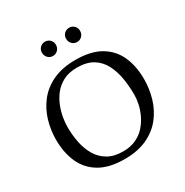

<svg xmlns="http://www.w3.org/2000/svg" viewBox="-203 -1061 1192 1239"><g transform="rotate(-30 393.0 -441.0)"><path d="M737 -369Q737 -297 716.5 -228Q696 -159 652.5 -104Q609 -49 539.5 -16.5Q470 16 372 16Q259 16 187.5 -26Q116 -68 82.5 -142.5Q49 -217 49 -314Q49 -386 69.5 -454.5Q90 -523 133.5 -578Q177 -633 246.5 -665.5Q316 -698 414 -698Q528 -698 599 -656.5Q670 -615 703.5 -541Q737 -467 737 -369ZM632 -312Q632 -377 622 -437Q612 -497 586.5 -545.5Q561 -594 515.5 -622Q470 -650 398 -650Q337 -650 294.5 -627.5Q252 -605 224.5 -569.5Q197 -534 181.5 -493Q166 -452 160 -414Q154 -376 154 -350Q154 -288 165.5 -231Q177 -174 204 -129Q231 -84 276 -58Q321 -32 388 -32Q443 -32 484.5 -51.5Q526 -71 554 -103Q582 -135 599.5 -172.5Q617 -210 624.5 -246.5Q632 -283 632 -312ZM483 -792Q461 -792 446 -807.5Q431 -823 431 -846Q431 -868 446 -883Q461 -898 483 -898Q505 -898 520 -883Q535 -868 535 -846Q535 -823 520 -807.5Q505 -792 483 -792ZM303 -792Q281 -792 266 -807.5Q251 -823 251 -846Q251 -868 266 -883Q281 -898 303 -898Q325 -898 340 -883Q355 -868 355 -846Q355 -823 340 -807.5Q325 -792 303 -792Z"/></g></svg>

Font: Average
Style: Regular
Weight: 400
Designer: Eduardo Tunni
Foundry: Eduardo Rodriguez Tunni
Version: Version 1.003; ttfautohint (v1.8.4.7-5d5b)